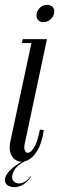

<svg xmlns="http://www.w3.org/2000/svg" viewBox="-50 -655 242 785"><path d="M82 -495H142L51.1 -67.2Q46.9 -48 52.6 -37.6Q58.2 -27.2 69.2 -31.3Q80.1 -35.4 92.3 -57.6Q104.5 -79.8 113 -125L129 -123.2Q121.4 -69.9 103 -39.8Q84.6 -9.6 63.1 0.4Q41.5 10.4 22.8 3.6Q4.1 -3.1 -5.1 -23.5Q-14.2 -43.9 -8.1 -74.6ZM39.6 -479 43 -495H92L88.6 -479ZM100.1 -600.2Q103.6 -615.5 115.4 -625.3Q127.2 -635.1 142.5 -635.1Q158.4 -635.1 166.4 -625.3Q174.4 -615.5 170.9 -600.2Q168 -585 155.4 -574.7Q142.8 -564.4 126.9 -564.4Q111.6 -564.4 104.4 -574.7Q97.2 -585 100.1 -600.2ZM75.4 65.5 77.8 66.5Q58.2 95.2 35.8 104.3Q13.2 113.4 -4.6 108.6Q-22.4 103.9 -27.4 92.5Q-32.4 81.2 -27.6 68.6Q-22.8 56 -11 43.3Q0.8 30.6 17.1 19.6Q33.5 8.5 51.9 0H59Q19.5 20.2 8 41.6Q-3.5 63 0.6 77.4Q4.4 88.5 16.4 93.1Q28.4 97.6 44.4 91.6Q60.4 85.6 75.4 65.5Z"/></svg>

Font: Emberly Black
Style: Italic
Weight: 900
Italic angle: -12°
Designer: Rajesh Rajput
Foundry: Rajesh Rajput
Version: Version 1.000